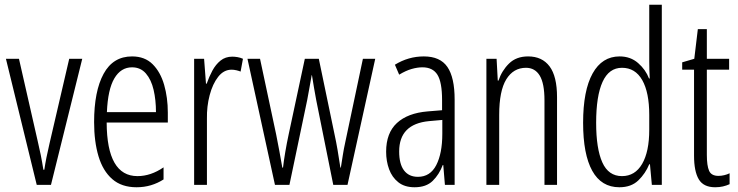

<svg xmlns="http://www.w3.org/2000/svg" viewBox="-20 -780 3113 810"><path d="M135 0 5 -532H60L139 -185Q146 -156 152 -126Q158 -96 163 -64H167Q174 -112 189 -175L272 -532H327L195 0Z M537 -542Q591 -542 624 -509Q657 -476 672.5 -422Q688 -368 688 -305V-263H430Q431 -37 560 -37Q616 -37 670 -74V-23Q645 -7 616.5 1.5Q588 10 556 10Q493 10 453.5 -24.5Q414 -59 395.5 -121Q377 -183 377 -265Q377 -395 417 -468.5Q457 -542 537 -542ZM537 -496Q490 -496 462.5 -449.5Q435 -403 431 -307H638Q638 -358 628 -401Q618 -444 595.5 -470Q573 -496 537 -496Z M960 -541Q970 -541 982 -539Q994 -537 1005 -532L995 -478Q988 -481 977.5 -483.5Q967 -486 957 -486Q924 -486 900.5 -456Q877 -426 864.5 -378.5Q852 -331 853 -279V0H799V-532H841L849 -427H852Q862 -456 876 -482Q890 -508 910.5 -524.5Q931 -541 960 -541Z M1314 -358Q1309 -384 1304.5 -411Q1300 -438 1296 -463H1295Q1290 -437 1285.5 -410Q1281 -383 1276 -358L1201 0H1140L1024 -532H1077L1145 -213Q1152 -178 1158.5 -143Q1165 -108 1171 -73H1174Q1177 -100 1183.5 -138.5Q1190 -177 1198 -214L1266 -532H1325L1392 -210Q1398 -183 1404 -148Q1410 -113 1416 -73H1418Q1423 -104 1426.5 -127Q1430 -150 1437 -182L1511 -532H1563L1446 0H1386Z M1768 -542Q1837 -542 1867.5 -497.5Q1898 -453 1898 -360V0H1857L1850 -84H1848Q1833 -44 1805.5 -17Q1778 10 1729 10Q1687 10 1660.5 -11Q1634 -32 1621.5 -66Q1609 -100 1609 -140Q1609 -219 1654.5 -261Q1700 -303 1784 -310L1845 -315V-358Q1845 -433 1825.5 -464.5Q1806 -496 1762 -496Q1741 -496 1716.5 -489Q1692 -482 1664 -465L1646 -507Q1703 -542 1768 -542ZM1790 -269Q1664 -257 1664 -141Q1664 -88 1684.5 -61Q1705 -34 1743 -34Q1795 -34 1820.5 -83.5Q1846 -133 1846 -216V-274Z M2208 -542Q2267 -542 2298.5 -500Q2330 -458 2330 -370V0H2277V-357Q2277 -428 2257 -461Q2237 -494 2199 -494Q2146 -494 2116 -445.5Q2086 -397 2086 -295V0H2032V-532H2075L2080 -440H2083Q2097 -482 2127.5 -512Q2158 -542 2208 -542Z M2593 10Q2517 10 2478.5 -59.5Q2440 -129 2440 -262Q2440 -398 2480 -470Q2520 -542 2594 -542Q2640 -542 2672 -514Q2704 -486 2718 -449H2721Q2720 -469 2719.5 -486Q2719 -503 2719 -520V-760H2772V0H2730L2722 -87H2719Q2703 -48 2673 -19Q2643 10 2593 10ZM2604 -37Q2659 -37 2689 -88.5Q2719 -140 2719 -233V-295Q2719 -390 2689.5 -442Q2660 -494 2604 -494Q2549 -494 2522 -434.5Q2495 -375 2495 -262Q2495 -153 2521 -95Q2547 -37 2604 -37Z M3011 -38Q3023 -38 3035.5 -41Q3048 -44 3058 -49V-3Q3045 3 3030 6.5Q3015 10 2997 10Q2948 10 2928 -23.5Q2908 -57 2908 -123V-486H2858V-517L2909 -532L2924 -657H2962V-532H3056V-486H2962V-126Q2962 -81 2971.5 -59.5Q2981 -38 3011 -38Z"/></svg>

Font: Noto Sans Khmer ExtraCondensed Light
Style: Regular
Weight: 300
Width: 2
Designer: Danh Hong and the Monotype Design Team
Foundry: Monotype Imaging Inc.
Version: Version 2.004; ttfautohint (v1.8.4.7-5d5b)